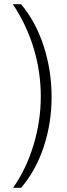

<svg xmlns="http://www.w3.org/2000/svg" viewBox="-20 -734 316 912"><path d="M80.1 -713.9Q150.4 -630.4 187.7 -514.4Q225.1 -398.4 225.1 -273.7Q225.1 -148.9 187.5 -35.9Q149.9 77.1 80.1 158.2H42Q104.5 69.8 139.2 -44.9Q173.8 -159.7 173.8 -276.1Q173.8 -392.6 139.9 -504.9Q106 -617.2 41 -713.9Z"/></svg>

Font: Open Sans Hebrew Condensed Light
Style: Regular
Weight: 300
Width: 3
Foundry: Ascender Corporation, Yanek Iontef
Version: Version 2.001;PS 002.001;hotconv 1.0.70;makeotf.lib2.5.58329